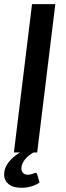

<svg xmlns="http://www.w3.org/2000/svg" viewBox="-24 -740 319 932"><path d="M147 99Q154.5 99 156.5 106L168 146Q152 157.5 128.8 164.5Q105.5 171.5 80.5 171.5Q39.5 171.5 17.8 153.8Q-4 136 -4 107Q-4 76.5 16.5 49.2Q37 22 73 0H43.5L131.5 -720H244.5L156.5 0H138.5Q128 6 117.8 14Q107.5 22 99 31.8Q90.5 41.5 85.2 53Q80 64.5 80 77.5Q80 91.5 88 99.8Q96 108 110.5 108Q119.5 108 125.5 106.5Q131.5 105 135.5 103.5Q139.5 102 142 100.5Q144.5 99 147 99Z"/></svg>

Font: Lato Semibold
Style: Italic
Weight: 600
Italic angle: -7°
Designer: Lukasz Dziedzic
Foundry: tyPoland Lukasz Dziedzic
Version: Version 2.006; 2014-01-15